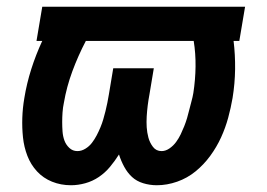

<svg xmlns="http://www.w3.org/2000/svg" viewBox="-20 -540 790 568"><path d="M444 8Q423 8 403.5 2Q384 -4 370.5 -16.5Q357 -29 347.5 -46.5Q338 -64 332 -83Q320 -64 305.5 -46.5Q291 -29 272.5 -16.5Q254 -4 232.5 2Q211 8 190 8Q160 8 134 -2.5Q108 -13 89.5 -33Q71 -53 61 -79Q51 -105 48 -133.5Q45 -162 46 -191.5Q47 -221 52 -250Q59 -293 72.5 -335.5Q86 -378 105 -419H88L105 -520H705L688 -419H671Q676 -378 675.5 -335.5Q675 -293 668 -250Q663 -221 655 -191.5Q647 -162 634 -133.5Q621 -105 602 -79Q583 -53 558.5 -33Q534 -13 504 -2.5Q474 8 444 8ZM209 -93Q221 -93 232.5 -100Q244 -107 252 -117.5Q260 -128 266 -139.5Q272 -151 277 -163Q282 -175 285.5 -187Q289 -199 292 -211Q295 -223 297.5 -235.5Q300 -248 302 -260L315 -338H435L422 -260Q419 -244 417 -228Q415 -212 414 -195.5Q413 -179 414 -163.5Q415 -148 419 -133Q423 -118 432.5 -105.5Q442 -93 458 -93Q470 -93 481.5 -101Q493 -109 501 -120Q509 -131 514.5 -142.5Q520 -154 525 -166.5Q530 -179 533.5 -191Q537 -203 540 -215.5Q543 -228 546.5 -240.5Q550 -253 552 -265Q558 -304 558.5 -343Q559 -382 553 -419H234Q211 -375 194 -329Q177 -283 169 -236Q166 -222 165 -207.5Q164 -193 164 -179Q164 -165 165 -151Q166 -137 170.5 -124.5Q175 -112 185 -102.5Q195 -93 209 -93Z"/></svg>

Font: Iosevka Aile
Style: Bold Italic
Weight: 700
Italic angle: -9°
Designer: Belleve Invis
Foundry: Belleve Invis
Version: Version 28.0.1; ttfautohint (v1.8.4)